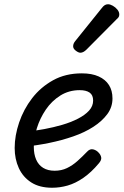

<svg xmlns="http://www.w3.org/2000/svg" viewBox="-20 -864 581 903"><path d="M225 19Q166 19 127 -6Q88 -31 68.5 -73.5Q49 -116 49 -168Q49 -226 70 -288Q91 -350 131 -402Q171 -454 229.5 -486.5Q288 -519 365 -519Q412 -519 444 -504.5Q476 -490 492.5 -464Q509 -438 509 -401Q509 -360 484.5 -327Q460 -294 419 -267.5Q378 -241 324.5 -222.5Q271 -204 212.5 -192Q154 -180 95 -174L107 -245Q146 -249 189 -257Q232 -265 273 -277Q314 -289 347 -306Q380 -323 399 -344Q418 -365 418 -391Q418 -417 401.5 -428.5Q385 -440 355 -440Q304 -440 263.5 -414.5Q223 -389 195.5 -348.5Q168 -308 153.5 -261.5Q139 -215 139 -173Q139 -139 150 -113.5Q161 -88 183 -74.5Q205 -61 237 -61Q269 -61 295 -73.5Q321 -86 344 -106.5Q367 -127 390 -151Q403 -165 418 -161.5Q433 -158 443 -147Q454 -136 456 -123.5Q458 -111 445 -96Q409 -53 372 -27.5Q335 -2 298.5 8.5Q262 19 225 19ZM358 -616Q349 -616 336.5 -625.5Q324 -635 324 -646Q324 -653 326.5 -659Q329 -665 334 -671L457 -824Q466 -836 473 -840Q480 -844 488 -844Q498 -844 510.5 -837Q523 -830 532 -819Q541 -808 541 -796Q541 -788 537.5 -783Q534 -778 528 -773L387 -631Q372 -616 358 -616Z"/></svg>

Font: Playwrite AU TAS
Style: Regular
Weight: 400
Designer: Veronika Burian, José Scaglione
Foundry: TypeTogether
Version: Version 1.002